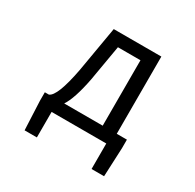

<svg xmlns="http://www.w3.org/2000/svg" viewBox="-197 -950 1394 1375"><g transform="rotate(30 500.0 -262.5)"><path d="M639.6 -638.7H453.1Q404.3 -353.5 402.3 -342.8Q368.2 -168 321.3 -97.7H639.6ZM755.9 -97.7H839.8V-27.3L829.1 210.9H725.6V0H273.4V210.9H171.9L161.1 -27.3V-97.7H194.3Q252 -119.1 297.9 -360.4Q313.5 -446.3 362.3 -736.3H755.9Z"/></g></svg>

Font: Gen Shin Gothic Monospace Medium
Style: Regular
Weight: 500
Designer: [Source Han Sans]
Ryoko NISHIZUKA  (kana & ideographs); Paul D. Hunt (Latin, Greek & Cyrillic); Wenlong ZHANG  (bopomofo
Version: Version 1.002.20150607